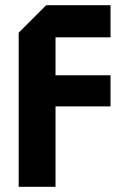

<svg xmlns="http://www.w3.org/2000/svg" viewBox="-20 -720 466 740"><path d="M52 0V-594L158 -700H406V-576H194V-430H406V-310H194V0Z"/></svg>

Font: Tektur SemiBold
Style: Regular
Weight: 600
Designer: Adam Jagosz
Foundry: Adam Jagosz
Version: Version 1.005;gftools[0.9.30]